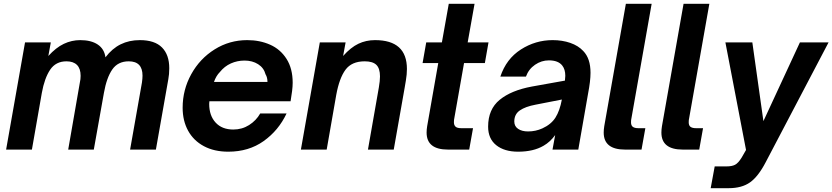

<svg xmlns="http://www.w3.org/2000/svg" viewBox="-20 -783 4357 1005"><path d="M12 0 111 -561H246L233 -490Q273 -534 314 -553.5Q355 -573 400 -573Q457 -573 491.5 -550Q526 -527 532 -483Q567 -529 611.5 -551Q656 -573 712 -573Q790 -573 828 -534.5Q866 -496 866 -426Q866 -394 861 -368L796 0H661L723 -351Q726 -372 726 -387Q726 -462 654 -462Q597 -462 567.5 -419Q538 -376 524 -297L471 0H337L398 -351Q402 -368 402 -386Q402 -424 383 -443Q364 -462 328 -462Q272 -462 242.5 -418Q213 -374 199 -297L147 0Z M936 -219Q936 -313 981 -394.5Q1026 -476 1103.5 -524.5Q1181 -573 1274 -573Q1340 -573 1394 -549Q1448 -525 1480 -474.5Q1512 -424 1512 -350Q1512 -331 1509 -307Q1506 -283 1501 -253H1076Q1075 -248 1075 -239Q1075 -178 1108.5 -141.5Q1142 -105 1201 -105Q1247 -105 1284 -128.5Q1321 -152 1342 -189H1480Q1438 -100 1360 -44.5Q1282 11 1175 11Q1101 11 1047 -18Q993 -47 964.5 -99Q936 -151 936 -219ZM1380 -354Q1380 -378 1370 -394Q1361 -428 1331 -447Q1301 -466 1260 -466Q1222 -466 1188.5 -451Q1155 -436 1131 -406Q1111 -386 1100 -354Z M1555 0 1654 -561H1789L1776 -490Q1816 -535 1856 -554Q1896 -573 1943 -573Q2110 -573 2110 -422Q2110 -394 2104.5 -361.5Q2099 -329 2098 -323L2041 0H1906L1963 -325Q1969 -360 1969 -383Q1969 -425 1950 -443.5Q1931 -462 1889 -462Q1821 -462 1788.5 -418Q1756 -374 1740 -286L1690 0Z M2325 0Q2213 0 2213 -89Q2213 -105 2216 -123L2274 -453H2192L2211 -561H2293L2329 -763H2464L2428 -561H2537L2518 -453H2409L2358 -164Q2356 -157 2356 -143Q2356 -128 2364.5 -120Q2373 -112 2395 -112H2456L2436 0Z M2535 -120Q2535 -211 2595.5 -260.5Q2656 -310 2764 -330L2937 -361Q2939 -377 2939 -386Q2939 -420 2923 -440Q2902 -467 2853 -467Q2814 -467 2780.5 -444Q2747 -421 2733 -382H2599Q2630 -475 2706.5 -524Q2783 -573 2873 -573Q2923 -573 2965 -558.5Q3007 -544 3033 -516Q3071 -477 3071 -402Q3071 -359 3058 -292L3007 0H2872L2886 -76Q2860 -40 2825 -20Q2772 11 2692 11Q2620 11 2577.5 -23Q2535 -57 2535 -120ZM2819 -111Q2865 -132 2887.5 -167.5Q2910 -203 2921 -262L2783 -235Q2730 -225 2701 -205Q2672 -185 2672 -147Q2672 -122 2692 -108.5Q2712 -95 2744 -95Q2784 -95 2819 -111Z M3252 0Q3140 0 3140 -89Q3140 -105 3143 -123L3256 -763H3391L3285 -163Q3283 -156 3283 -143Q3283 -126 3292.5 -119Q3302 -112 3322 -112H3358L3338 0Z M3554 0Q3442 0 3442 -89Q3442 -105 3445 -123L3558 -763H3693L3587 -163Q3585 -156 3585 -143Q3585 -126 3594.5 -119Q3604 -112 3624 -112H3660L3640 0Z M3700 202 3721 88H3783Q3811 88 3827.5 79.5Q3844 71 3862 42L3885 2L3777 -561H3918L3976 -149L4167 -561H4317L3988 66Q3949 141 3906 171.5Q3863 202 3794 202Z"/></svg>

Font: Open Sauce One
Style: Bold Italic
Weight: 700
Italic angle: -10°
Designer: Alfredo Marco Pradil
Foundry: Creative Sauce Fz LLC
Version: Version 1.477